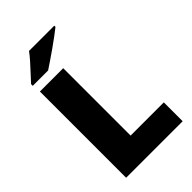

<svg xmlns="http://www.w3.org/2000/svg" viewBox="-271 -1025 1124 1124"><g transform="rotate(-45 291.0 -463.5)"><path d="M77 0V-714H270V-156H545V0ZM409 -917Q391 -903 364 -882.5Q337 -862 306 -840.5Q275 -819 246.5 -799.5Q218 -780 198 -767H71V-781Q88 -800 112 -825.5Q136 -851 160 -878Q184 -905 200 -927H409Z"/></g></svg>

Font: Noto Sans Cham Black
Style: Regular
Weight: 900
Version: Version 2.002